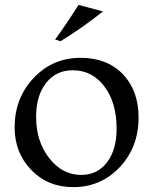

<svg xmlns="http://www.w3.org/2000/svg" viewBox="-20 -756 628 787"><path d="M280 11Q176 11 108 -59.5Q40 -130 40 -234Q40 -354 118 -436.5Q196 -519 310 -519Q419 -519 483.5 -452Q548 -385 548 -274Q548 -153 471 -71Q394 11 280 11ZM313 -39Q379 -39 418.5 -90.5Q458 -142 458 -229Q458 -335 408 -401.5Q358 -468 278 -468Q210 -468 169 -416Q128 -364 128 -277Q128 -177 181.5 -108Q235 -39 313 -39ZM206 -594Q252 -657 302 -736L402 -709Q315 -640 228 -587Z"/></svg>

Font: Coconat
Style: Regular
Weight: 400
Designer: Sara Lavazza
Foundry: Collletttivo
Version: Version 1.000;Glyphs 3.2 (3217)